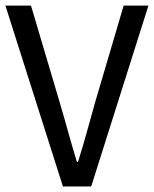

<svg xmlns="http://www.w3.org/2000/svg" viewBox="-22 -676 559 696"><path d="M206.1 0 -2.4 -655.8H90.3L194.3 -305.2Q211.4 -247.6 225.3 -197Q239.3 -146.5 256.8 -88.9H260.7Q278.8 -146.5 292.7 -197Q306.6 -247.6 322.8 -305.2L426.3 -655.8H516.1L308.6 0Z"/></svg>

Font: Varta Medium
Style: Regular
Weight: 500
Designer: Joana Correia, Viktoriya Grabowska, Eben Sorkin
Foundry: Sorkin Type Co.
Version: Version 1.004